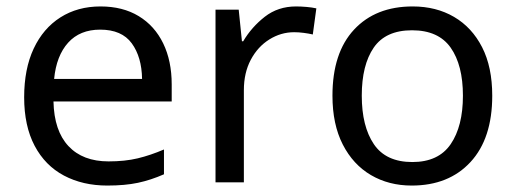

<svg xmlns="http://www.w3.org/2000/svg" viewBox="-20 -566 1602 596"><path d="M292 -546Q361 -546 410.5 -516Q460 -486 486.5 -431.5Q513 -377 513 -304V-251H146Q148 -160 192.5 -112.5Q237 -65 317 -65Q368 -65 407.5 -74.5Q447 -84 489 -102V-25Q448 -7 408 1.5Q368 10 313 10Q237 10 178.5 -21Q120 -52 87.5 -113.5Q55 -175 55 -264Q55 -352 84.5 -415Q114 -478 167.5 -512Q221 -546 292 -546ZM291 -474Q228 -474 191.5 -433.5Q155 -393 148 -321H421Q420 -389 389 -431.5Q358 -474 291 -474Z M899 -546Q914 -546 931.5 -544.5Q949 -543 962 -540L951 -459Q938 -462 922.5 -464Q907 -466 893 -466Q852 -466 816 -443.5Q780 -421 758.5 -380.5Q737 -340 737 -286V0H649V-536H721L731 -438H735Q761 -482 802 -514Q843 -546 899 -546Z M1508 -269Q1508 -136 1440.5 -63Q1373 10 1258 10Q1187 10 1131.5 -22.5Q1076 -55 1044 -117.5Q1012 -180 1012 -269Q1012 -402 1079 -474Q1146 -546 1261 -546Q1334 -546 1389.5 -513.5Q1445 -481 1476.5 -419.5Q1508 -358 1508 -269ZM1103 -269Q1103 -174 1140.5 -118.5Q1178 -63 1260 -63Q1341 -63 1379 -118.5Q1417 -174 1417 -269Q1417 -364 1379 -418Q1341 -472 1259 -472Q1177 -472 1140 -418Q1103 -364 1103 -269Z"/></svg>

Font: Noto Sans Samaritan
Style: Regular
Weight: 400
Designer: Monotype Design Team
Foundry: Monotype Imaging Inc.
Version: Version 2.001; ttfautohint (v1.8.4.7-5d5b)